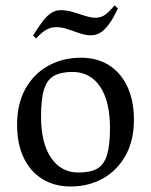

<svg xmlns="http://www.w3.org/2000/svg" viewBox="-20 -675 556 707"><path d="M239.5 11.7Q180.6 11.7 136.2 -15.7Q91.7 -43 67.3 -94Q42.9 -145 42.9 -216.1Q42.9 -293.4 73.8 -348.5Q104.7 -403.6 158.1 -433Q211.5 -462.5 277.6 -462.5Q337.2 -462.5 380.8 -435.2Q424.4 -407.8 448.8 -356.4Q473.2 -305 473.2 -233.9Q473.2 -157.4 442.4 -102.3Q411.6 -47.3 359.1 -17.8Q306.6 11.7 239.5 11.7ZM269 -39.7Q312 -39.7 337.3 -53.5Q362.5 -67.3 373.8 -103.4Q385 -139.4 385 -204Q385 -302 348.5 -356.1Q312.1 -410.1 246.9 -410.1Q205.1 -410.1 179.4 -396.1Q153.7 -382.1 142.4 -346.7Q131.1 -311.4 131.1 -246Q131.1 -148 168.1 -93.8Q205.2 -39.7 269 -39.7ZM113 -533.3 101.9 -544.3Q123 -578.8 139.2 -599.3Q155.5 -619.8 171 -628.7Q186.5 -637.6 204.5 -637.6Q225.5 -637.6 248.6 -630.6Q271.7 -623.6 293.7 -616.6Q315.6 -609.6 331.6 -609.6Q353.1 -609.6 369.3 -622.3Q385.6 -635.1 401.6 -655.1L414.4 -644.1Q398.2 -609.5 382.2 -587.2Q366.2 -565 350 -555Q333.8 -545 315.8 -545Q295.8 -545 273.3 -552.5Q250.8 -560 229.3 -567.5Q207.8 -575 187.8 -575Q166.8 -575 149.9 -565.2Q133 -555.3 113 -533.3Z"/></svg>

Font: Ancizar Serif Light
Style: Regular
Weight: 300
Designer: Cesar Puertas, Viviana Monsalve, Julian Moncada, Julian Prieto, Jose Castro, Felipe Aragon, Mariel Hernandez, Sara Alarc
Version: Version 8.100